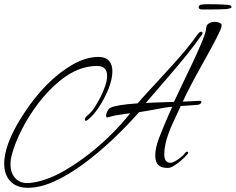

<svg xmlns="http://www.w3.org/2000/svg" viewBox="-96 -744 1122 914"><path d="M36 150Q-17 150 -46.5 119Q-76 88 -76 35Q-76 22 -74.5 10Q-73 -2 -71 -12Q-53 -97 20 -207Q68 -281 127.5 -341Q187 -401 250.5 -437Q314 -473 373 -473Q407 -473 423 -454.5Q439 -436 439 -405Q439 -369 421 -322Q402 -275 374.5 -233.5Q347 -192 321 -173Q317 -169 312 -169Q308 -169 308 -174Q308 -185 322 -196Q335 -205 350.5 -227.5Q366 -250 380.5 -278Q395 -306 404.5 -334Q414 -362 414 -382Q414 -430 366 -430Q275 -430 190 -360Q133 -314 86.5 -252.5Q40 -191 7.5 -127Q-25 -63 -40 -6Q-46 16 -46 38Q-46 81 -21.5 106Q3 131 45 127Q122 120 215 66Q276 30 333 -15Q390 -60 439 -109.5Q488 -159 524 -205L476 -198Q454 -195 439.5 -191.5Q425 -188 420 -186Q418 -185 415 -185Q409 -185 409 -194Q409 -203 415.5 -215Q422 -227 430 -231Q457 -245 559 -252Q603 -302 650 -352Q700 -406 734 -444Q768 -482 794.5 -514.5Q821 -547 846 -582Q854 -593 862 -593Q868 -593 868 -587Q868 -581 864 -577Q830 -529 793 -483Q756 -437 711.5 -385.5Q667 -334 611 -269L598 -254L644 -256L732 -259Q731 -257 741 -277.5Q751 -298 771 -341Q799 -399 820.5 -444.5Q842 -490 856 -523Q885 -588 886 -613Q887 -626 899 -633Q911 -640 926 -640Q937 -640 946.5 -636.5Q956 -633 958 -628Q963 -619 943 -580Q930 -553 911 -518Q892 -483 868 -440Q835 -381 811.5 -336Q788 -291 774 -260L851 -264H854Q863 -264 863 -258Q863 -254 858 -250Q853 -246 845 -245L764 -239Q763 -237 753 -215Q743 -193 724 -152Q686 -68 686 -9Q686 31 716 31Q724 31 737.5 23.5Q751 16 763.5 6Q776 -4 782 -12Q789 -22 796 -22Q800 -22 800 -18Q800 -13 792 -5Q782 6 766 20Q750 34 734 44Q718 54 707 55Q643 59 643 -3Q643 -40 661.5 -88Q680 -136 708 -200L724 -236Q690 -233 631 -221Q610 -217 593.5 -214.5Q577 -212 566 -210Q507 -143 439 -79Q371 -15 300.5 37Q230 89 162.5 119.5Q95 150 36 150ZM864 -699Q856 -699 853 -702.5Q850 -706 850 -709Q850 -720 862.5 -722Q875 -724 896 -724Q910 -724 936 -723.5Q962 -723 987 -721Q1006 -720 1006 -710Q1006 -706 997.5 -704Q989 -702 984 -701Q971 -700 951 -699.5Q931 -699 911 -699Z"/></svg>

Font: Allison
Style: Regular
Weight: 400
Designer: Robert E. Leuschke
Foundry: Robert E. Leuschke
Version: Version 1.010; ttfautohint (v1.8.3)